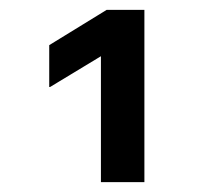

<svg xmlns="http://www.w3.org/2000/svg" viewBox="-20 -870 440 390"><path d="M185 -500V-755.8L81.7 -693.3H80V-778.3L196.7 -850H273.3V-500Z"/></svg>

Font: Funnel Display Light SemiBold
Style: Regular
Weight: 600
Version: Version 1.000